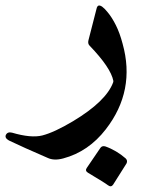

<svg xmlns="http://www.w3.org/2000/svg" viewBox="-108 -326 527 686"><path d="M237 -295Q239 -304 244 -306Q255 -309 276 -283Q292 -264 306 -236Q320 -208 330 -170Q377 -2 270 136Q208 216 118 240Q85 249 62 238Q18 219 -16.5 203.5Q-51 188 -76 176Q-92 167 -87 156Q-81 144 -65 148Q3 168 43 158Q86 147 153 107Q271 36 296 -31Q297 -33 297 -37Q288 -84 212 -163Q205 -170 208 -182ZM251 202Q257 194 268 197Q288 204 306.5 215Q325 226 341 240Q349 248 344 258L296 334Q289 344 278 336Q268 328 206 291Q195 284 202 274Z"/></svg>

Font: Amiri
Style: Bold
Weight: 700
Designer: Khaled Hosny
Version: Version 0.113